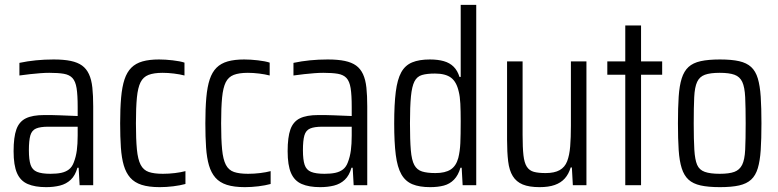

<svg xmlns="http://www.w3.org/2000/svg" viewBox="-20 -763 3205 791"><path d="M170 8Q124 8 94 -5Q64 -18 50 -50Q36 -82 36 -140Q36 -198 47.5 -230Q59 -262 86.5 -275.5Q114 -289 162 -289Q174 -289 190.5 -289Q207 -289 225.5 -288Q244 -287 263 -286.5Q282 -286 300 -285V-323Q300 -372 295.5 -400Q291 -428 278.5 -441.5Q266 -455 243 -459Q220 -463 183 -463Q167 -463 146.5 -461.5Q126 -460 104 -457.5Q82 -455 60 -452V-504Q93 -511 128 -514.5Q163 -518 201 -518Q243 -518 271.5 -512Q300 -506 318 -493Q336 -480 346.5 -457.5Q357 -435 360.5 -402Q364 -369 364 -325V0H308L304 -72H299Q290 -40 271.5 -22.5Q253 -5 227 1.5Q201 8 170 8ZM188 -47Q214 -47 232.5 -51Q251 -55 264 -65Q277 -75 284 -94Q293 -117 296.5 -143.5Q300 -170 300 -205V-241H179Q146 -241 128.5 -233.5Q111 -226 105 -205Q99 -184 99 -144Q99 -105 106 -84Q113 -63 132.5 -55Q152 -47 188 -47Z M638 8Q593 8 563.5 -1.5Q534 -11 516.5 -31Q499 -51 490 -81.5Q481 -112 478 -155.5Q475 -199 475 -255Q475 -316 479 -361Q483 -406 493 -436Q503 -466 521 -484Q539 -502 567 -510Q595 -518 635 -518Q661 -518 691.5 -514.5Q722 -511 740 -505V-452Q721 -457 696.5 -460Q672 -463 650 -463Q614 -463 592 -454.5Q570 -446 559 -424Q548 -402 544 -361Q540 -320 540 -255Q540 -189 544 -147.5Q548 -106 559.5 -84Q571 -62 593 -54.5Q615 -47 651 -47Q676 -47 700.5 -50Q725 -53 744 -58V-5Q722 1 693.5 4.5Q665 8 638 8Z M989 8Q944 8 914.5 -1.5Q885 -11 867.5 -31Q850 -51 841 -81.5Q832 -112 829 -155.5Q826 -199 826 -255Q826 -316 830 -361Q834 -406 844 -436Q854 -466 872 -484Q890 -502 918 -510Q946 -518 986 -518Q1012 -518 1042.5 -514.5Q1073 -511 1091 -505V-452Q1072 -457 1047.5 -460Q1023 -463 1001 -463Q965 -463 943 -454.5Q921 -446 910 -424Q899 -402 895 -361Q891 -320 891 -255Q891 -189 895 -147.5Q899 -106 910.5 -84Q922 -62 944 -54.5Q966 -47 1002 -47Q1027 -47 1051.5 -50Q1076 -53 1095 -58V-5Q1073 1 1044.5 4.5Q1016 8 989 8Z M1299 8Q1253 8 1223 -5Q1193 -18 1179 -50Q1165 -82 1165 -140Q1165 -198 1176.5 -230Q1188 -262 1215.5 -275.5Q1243 -289 1291 -289Q1303 -289 1319.5 -289Q1336 -289 1354.5 -288Q1373 -287 1392 -286.5Q1411 -286 1429 -285V-323Q1429 -372 1424.5 -400Q1420 -428 1407.5 -441.5Q1395 -455 1372 -459Q1349 -463 1312 -463Q1296 -463 1275.5 -461.5Q1255 -460 1233 -457.5Q1211 -455 1189 -452V-504Q1222 -511 1257 -514.5Q1292 -518 1330 -518Q1372 -518 1400.5 -512Q1429 -506 1447 -493Q1465 -480 1475.5 -457.5Q1486 -435 1489.5 -402Q1493 -369 1493 -325V0H1437L1433 -72H1428Q1419 -40 1400.5 -22.5Q1382 -5 1356 1.5Q1330 8 1299 8ZM1317 -47Q1343 -47 1361.5 -51Q1380 -55 1393 -65Q1406 -75 1413 -94Q1422 -117 1425.5 -143.5Q1429 -170 1429 -205V-241H1308Q1275 -241 1257.5 -233.5Q1240 -226 1234 -205Q1228 -184 1228 -144Q1228 -105 1235 -84Q1242 -63 1261.5 -55Q1281 -47 1317 -47Z M1752 8Q1708 8 1679 -4Q1650 -16 1633.5 -45Q1617 -74 1610.5 -125Q1604 -176 1604 -254Q1604 -333 1610.5 -384.5Q1617 -436 1633 -465Q1649 -494 1678 -506Q1707 -518 1751 -518Q1784 -518 1808.5 -511Q1833 -504 1849 -488Q1865 -472 1873 -446H1878V-743H1942V0H1886L1882 -72H1877Q1868 -41 1850.5 -23Q1833 -5 1808.5 1.5Q1784 8 1752 8ZM1774 -50Q1814 -50 1836.5 -64.5Q1859 -79 1868 -112Q1875 -140 1876.5 -173.5Q1878 -207 1878 -264Q1878 -305 1876.5 -335.5Q1875 -366 1870 -385Q1861 -426 1838 -443Q1815 -460 1772 -460Q1739 -460 1718.5 -454Q1698 -448 1687.5 -427.5Q1677 -407 1673 -365.5Q1669 -324 1669 -255Q1669 -186 1672.5 -144.5Q1676 -103 1687 -83Q1698 -63 1719 -56.5Q1740 -50 1774 -50Z M2203 8Q2160 8 2133.5 -3Q2107 -14 2092.5 -37.5Q2078 -61 2073.5 -98.5Q2069 -136 2069 -187V-510H2133V-207Q2133 -155 2136.5 -123.5Q2140 -92 2150.5 -76Q2161 -60 2179.5 -55Q2198 -50 2228 -50Q2264 -50 2285.5 -62Q2307 -74 2316.5 -98.5Q2326 -123 2329 -159.5Q2332 -196 2332 -245V-510H2396V0H2340L2336 -73H2331Q2323 -46 2307 -28Q2291 -10 2265.5 -1Q2240 8 2203 8Z M2556 0V-455H2482V-510H2556V-658H2621V-510H2708V-455H2621V0Z M2946 8Q2898 8 2866.5 1Q2835 -6 2816.5 -23Q2798 -40 2788.5 -70Q2779 -100 2776 -145Q2773 -190 2773 -255Q2773 -319 2776 -364.5Q2779 -410 2788.5 -440Q2798 -470 2816.5 -487Q2835 -504 2866.5 -511Q2898 -518 2946 -518Q2994 -518 3025 -511Q3056 -504 3074.5 -487Q3093 -470 3102 -440Q3111 -410 3114 -364.5Q3117 -319 3117 -255Q3117 -190 3114 -145Q3111 -100 3102 -70Q3093 -40 3074.5 -23Q3056 -6 3025 1Q2994 8 2946 8ZM2945 -47Q2984 -47 3005.5 -55Q3027 -63 3037.5 -84Q3048 -105 3050 -146.5Q3052 -188 3052 -255Q3052 -321 3050 -362.5Q3048 -404 3038 -425.5Q3028 -447 3006 -455Q2984 -463 2945 -463Q2906 -463 2884 -455Q2862 -447 2852 -425.5Q2842 -404 2840 -362.5Q2838 -321 2838 -254Q2838 -188 2840.5 -146.5Q2843 -105 2852 -84Q2861 -63 2883.5 -55Q2906 -47 2945 -47Z"/></svg>

Font: Saira Condensed
Style: Regular
Weight: 400
Width: 3
Designer: Hector Gatti with collaboration of the Omnibus-Type team
Foundry: Omnibus-Type
Version: Version 1.101